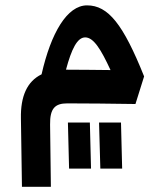

<svg xmlns="http://www.w3.org/2000/svg" viewBox="-20 -387 626 726"><path d="M63 319.3H172.4L169.4 84C168.5 22.9 188 3.9 234.4 3.9C291 3.9 412.6 4.9 492.2 6.3L524.9 -98.1C445.8 -295.4 389.2 -366.7 309.1 -366.7C233.9 -366.7 172.9 -263.2 137.2 -106C82 -79.1 57.6 -22.5 59.1 60.1ZM241.2 250.5H324.2L319.8 76.2H236.8ZM359.4 250.5H441.9L437.5 76.2H354.5ZM229.5 -123.5C250.5 -201.7 272 -245.6 302.2 -245.6C334 -245.6 361.8 -200.2 397.9 -122.1C344.2 -122.6 280.8 -123.5 229.5 -123.5Z"/></svg>

Font: Cascadia Code PL SemiBold
Style: Regular
Weight: 600
Monospace: yes
Designer: Aaron Bell
Foundry: Saja Typeworks
Version: Version 2404.023